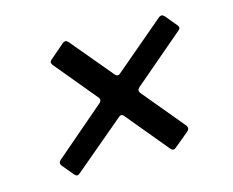

<svg xmlns="http://www.w3.org/2000/svg" viewBox="-71 -660 782 644"><g transform="rotate(-15 320.0 -337.5)"><path d="M133 -119Q129 -115 124 -115Q120 -115 115 -120L81 -161Q78 -166 78 -169Q78 -174 83 -179L259 -330Q264 -335 264 -340Q264 -344 261 -348L140 -494Q136 -500 136 -503Q136 -509 142 -513L193 -557Q197 -560 202 -560Q206 -560 211 -555L333 -409Q338 -404 342 -404Q347 -404 351 -408L527 -557Q532 -560 535 -560Q540 -560 545 -555L579 -514Q583 -508 583 -506Q583 -501 577 -496L401 -346Q396 -341 396 -336Q396 -333 399 -328L521 -181Q524 -177 524 -172Q524 -167 519 -162L467 -119Q463 -115 458 -115Q454 -115 449 -120L328 -266Q323 -272 318 -272Q314 -272 310 -268Z"/></g></svg>

Font: Open Sauce Two Medium Italic
Style: Regular
Weight: 500
Italic angle: -10°
Designer: Alfredo Marco Pradil
Foundry: Creative Sauce Fz LLC
Version: Version 1.477